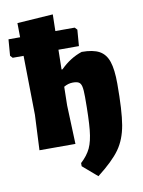

<svg xmlns="http://www.w3.org/2000/svg" viewBox="-112 -768 765 1025"><g transform="rotate(-10 270.0 -255.5)"><path d="M522 -278Q522 -131 509 -55Q496 21 458.5 73.5Q421 126 337 191L258 123V106Q294 73 311 37Q328 1 334 -60Q340 -121 340 -238Q340 -276 336 -294Q332 -312 321.5 -318.5Q311 -325 289 -325Q264 -325 240 -311L238 -210L246 0H51L60 -190L55 -511H-4L-16 -524L-9 -612H54L53 -689L247 -702L245 -612H350L362 -599L355 -511H244L242 -404H247Q300 -457 364 -478Q425 -478 459 -459.5Q493 -441 507.5 -398Q522 -355 522 -278Z"/></g></svg>

Font: Luna Sans Black
Style: Regular
Weight: 900
Designer: Juan Pablo del Peral
Foundry: Huerta Tipografica
Version: Version 2.001; ttfautohint (v1.5)